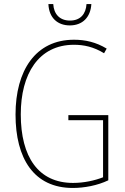

<svg xmlns="http://www.w3.org/2000/svg" viewBox="-20 -922 620 952"><path d="M433 -902H409C406 -853 379 -820 327 -820C276 -820 247 -852 244 -902H220C223 -832 267 -796 326 -796C389 -796 429 -836 433 -902ZM319 -351V-326H491V-43C450 -27 397 -15 342 -15C170 -15 83 -144 83 -355C83 -555 171 -700 347 -700C395 -700 444 -690 496 -658L509 -681C456 -713 403 -725 347 -725C156 -725 57 -572 57 -354C57 -136 148 10 341 10C397 10 463 -2 517 -28V-351Z"/></svg>

Font: Noto Sans Gujarati UI Condensed Thin
Style: Regular
Weight: 100
Width: 3
Designer: Jelle Bosma - Monotype Design Team, Universal Thirst
Foundry: Monotype Imaging Inc.
Version: Version 2.106